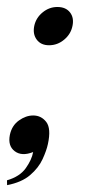

<svg xmlns="http://www.w3.org/2000/svg" viewBox="-39 -441 280 555"><path d="M60 -366Q65 -389.5 84.1 -405.1Q103.2 -420.8 126.8 -420.8Q151.2 -420.8 163.4 -405.1Q175.5 -389.5 170.5 -366Q165.8 -342.5 146.5 -326.4Q127.2 -310.2 102.8 -310.2Q79.2 -310.2 67.2 -326.4Q55.2 -342.5 60 -366ZM56.8 -1.5Q24 11.5 3.6 -3.9Q-16.8 -19.2 -10.5 -51Q-4.8 -78 15.5 -92.6Q35.8 -107.2 57 -107.2Q80.2 -107.2 94.8 -88.4Q109.2 -69.5 99.5 -24.8Q95.5 -5.8 84 19.2Q72.5 44.2 48.1 65.1Q23.8 86 -18.5 94.2L-18.8 80.2Q18.2 69.5 35.5 45.1Q52.8 20.8 56.8 -1.5Z"/></svg>

Font: Emberly Black
Style: Italic
Weight: 900
Italic angle: -12°
Designer: Rajesh Rajput
Foundry: Rajesh Rajput
Version: Version 1.000